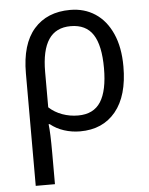

<svg xmlns="http://www.w3.org/2000/svg" viewBox="-55 -591 680 876"><g transform="rotate(-5 285.0 -153.0)"><path d="M297 10Q259 10 223.5 -1.5Q188 -13 161 -35H156Q161 2 161 98V240H73V-275Q73 -409 133 -477.5Q193 -546 299 -546Q364 -546 413.5 -513.5Q463 -481 491 -418.5Q519 -356 519 -268Q519 -134 460 -62Q401 10 297 10ZM161 -274V-112Q187 -88 221.5 -75.5Q256 -63 294 -63Q365 -63 397.5 -114Q430 -165 430 -268Q430 -372 397.5 -422Q365 -472 295 -472Q227 -472 194 -422.5Q161 -373 161 -274Z"/></g></svg>

Font: Noto Sans Display
Style: Regular
Weight: 400
Designer: Monotype Design team
Foundry: Monotype Imaging Inc.
Version: Version 1.000